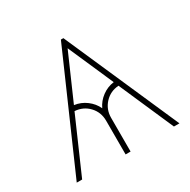

<svg xmlns="http://www.w3.org/2000/svg" viewBox="-123 -633 744 751"><g transform="rotate(-30 249.0 -258.0)"><path d="M456.1 0 348.1 -246.6Q310.5 -244.1 285.4 -217.3Q260.3 -190.4 260.3 -152.3V0H237.8V-152.3Q237.8 -190.9 212.6 -217.5Q187.5 -244.1 149.4 -246.6L41.5 0H17.1L243.2 -515.6H254.4L481 0ZM159.2 -268.1Q189 -264.2 212.9 -246.3Q236.8 -228.5 249 -202.1Q261.2 -228.5 285.2 -246.3Q309.1 -264.2 338.9 -268.1L249 -473.1Z"/></g></svg>

Font: Inter Display Thin
Style: Regular
Weight: 100
Designer: Rasmus Andersson
Foundry: rsms
Version: Version 4.000;git-a52131595